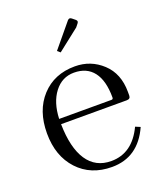

<svg xmlns="http://www.w3.org/2000/svg" viewBox="-133 -784 754 889"><g transform="rotate(-20 244.0 -339.0)"><path d="M325 -692 341 -679Q346 -675 346 -669Q346 -667 342 -661L330 -646L223 -562L209 -574L306 -691Q311 -696 316 -696Q319 -696 325 -692ZM111 -275H369Q377 -275 377 -284Q377 -367 344 -410Q311 -453 248 -453Q189 -453 151.5 -404Q114 -355 111 -275ZM453 -266Q453 -249 435 -249H111Q113 -132 154 -70.5Q195 -9 272 -9Q376 -9 429 -121L453 -111Q395 18 266 18Q162 18 98.5 -50.5Q35 -119 35 -231Q35 -343 97.5 -411Q160 -479 262 -479Q340 -479 396.5 -426.5Q453 -374 453 -284Z"/></g></svg>

Font: Foglihten068fMac
Style: Regular
Weight: 500
Designer: gluk (gluksza@wp.pl)
Foundry: gluk (gluksza@wp.pl)
Version: Version 0.68